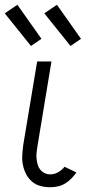

<svg xmlns="http://www.w3.org/2000/svg" viewBox="-57 -778 360 806"><path d="M154 8Q132 8 112 2.5Q92 -3 77 -16Q62 -29 52.5 -47.5Q43 -66 39 -86.5Q35 -107 36.5 -128.5Q38 -150 41 -172L99 -520H159L100 -163Q98 -150 96.5 -137Q95 -124 96.5 -111.5Q98 -99 101 -87.5Q104 -76 111.5 -66.5Q119 -57 130 -51.5Q141 -46 154 -46Q171 -46 187 -55Q203 -64 214 -78L264 -54Q254 -40 242 -28Q230 -16 216 -7.5Q202 1 185.5 4.5Q169 8 154 8ZM239 -585 129 -722 182 -758 283 -615ZM73 -585 -37 -722 16 -758 117 -615Z"/></svg>

Font: Iosevka QP Light
Style: Italic
Weight: 300
Italic angle: -9°
Designer: Belleve Invis
Foundry: Belleve Invis
Version: Version 20.0.0; ttfautohint (v1.8.4)